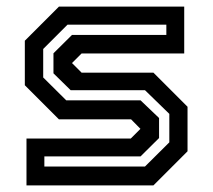

<svg xmlns="http://www.w3.org/2000/svg" viewBox="-20 -560 642 580"><path d="M60 0V-141.5H375L405.5 -172V-169.5L376 -199.5H158L55 -302.5V-437L158 -540H536.5V-398.5H226.5L196 -368V-371L226.5 -340.5H443.5L546.5 -237.5V-103L443.5 0ZM114 -57H418L491.5 -130V-216L418 -287.5H193.5L141.5 -338.5V-399L197.5 -454.5H482.5V-485.5H184L110.5 -412V-326L180 -257H404.5L460.5 -203.5V-143L404.5 -87.5H114Z"/></svg>

Font: Tourney SemiBold
Style: Regular
Weight: 600
Version: Version 1.015